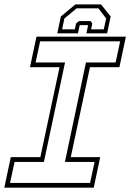

<svg xmlns="http://www.w3.org/2000/svg" viewBox="-37 -870 604 890"><path d="M-17 0 13 -141.5H150L239 -558.5H102L132 -700H546.5L516.5 -558.5H380L291 -141.5H427.5L397.5 0ZM9.5 -22H380.5L401.5 -119.5H264L361.5 -580.5H499L520 -678.5H149L128 -580.5H264.5L166.5 -119.5H30.5ZM431.5 -849.5 476 -793.5 459.5 -715.5H363.5L371.5 -753.5H332.5L324.5 -715.5H228.5L245 -793.5L312.5 -849.5ZM419 -831.5H318.5L261.5 -784.5L251 -734H310L315.5 -761L329.5 -772.5H382.5L391 -761L385 -734H444L455 -784.5Z"/></svg>

Font: Tourney ExtraLight
Style: Italic
Weight: 250
Italic angle: -12°
Version: Version 1.015